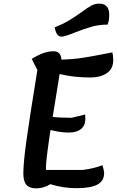

<svg xmlns="http://www.w3.org/2000/svg" viewBox="-20 -1007 641 1053"><path d="M307 -601Q303 -579 298 -545Q293 -511 285 -465L269 -366Q310 -361 373 -361L447 -379L448 -355Q448 -319 424.5 -299.5Q401 -280 357 -280Q312 -280 257 -294Q232 -130 232 -88Q232 -79 233 -75H433Q493 -82 542 -101Q551 -71 551 -57Q551 -15 514.5 5Q478 25 399 25Q325 25 256 3Q219 26 179 26Q142 26 125 7Q108 -12 108 -55Q108 -112 124 -229Q140 -346 185 -623L154 -684Q221 -726 273 -726Q314 -726 317 -680Q383 -682 434 -690Q485 -698 572 -715L596 -720Q601 -703 601 -678Q601 -629 565.5 -605.5Q530 -582 477 -582Q383 -582 307 -601ZM280 -857Q323 -874 356 -893.5Q389 -913 425 -939Q460 -965 480.5 -976Q501 -987 525 -987Q579 -987 579 -926Q579 -893 570 -872Q523 -872 482.5 -860.5Q442 -849 386 -827Q335 -806 317 -806Q289 -806 280 -857Z"/></svg>

Font: Lemonada
Style: Regular
Weight: 400
Designer: Mohamed Gaber (Arabic) Eduardo Tunni (Latin)
Foundry: Kief Type Foundry
Version: Version 3.006